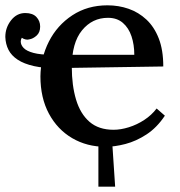

<svg xmlns="http://www.w3.org/2000/svg" viewBox="-27 -536 675 722"><path d="M343 166V1L395 0L406 166ZM192 -280Q138 -279 100.5 -287.5Q63 -296 39.5 -311.5Q16 -327 5 -348.5Q-6 -370 -7 -397Q-7 -432 14.5 -459.5Q36 -487 68 -487Q96 -487 110 -472Q124 -457 124 -436Q124 -414 110.5 -402Q97 -390 83 -388Q78 -386 70 -387.5Q62 -389 55 -394Q51 -387 51 -380Q51 -367 62 -355.5Q73 -344 99 -337Q125 -330 170 -330H478Q478 -368 467.5 -399.5Q457 -431 435 -450Q413 -469 379 -469Q320 -469 281.5 -422Q243 -375 243 -284Q243 -215 259 -161.5Q275 -108 309.5 -78Q344 -48 400 -48Q427 -48 457.5 -57.5Q488 -67 515.5 -85Q543 -103 562 -128L593 -101Q563 -56 524 -30.5Q485 -5 444.5 5.5Q404 16 370 16Q300 16 244.5 -16.5Q189 -49 157 -108.5Q125 -168 125 -249Q126 -319 157 -380Q188 -441 245 -478.5Q302 -516 377 -516Q419 -516 456.5 -503Q494 -490 523.5 -462.5Q553 -435 570 -391.5Q587 -348 587 -286Z"/></svg>

Font: Lora Medium
Style: Regular
Weight: 500
Designer: Olga Karpushina, Alexei Vanyashin (Cyrillic)
Foundry: Cyreal
Version: Version 3.004